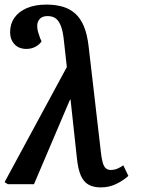

<svg xmlns="http://www.w3.org/2000/svg" viewBox="-41 -802 631 836"><path d="M398 14Q366 14 344.5 2Q323 -10 311 -37.5Q299 -65 294 -112L266 -370L262 -364L107 0H-7L-21 -9L250 -510L238 -618Q234 -662 225 -686.5Q216 -711 202 -721.5Q188 -732 166 -732Q144 -732 132.5 -720Q121 -708 121 -689Q121 -676 124.5 -663.5Q128 -651 134 -635L140 -622Q131 -608 113.5 -598.5Q96 -589 74 -589Q41 -589 22 -609.5Q3 -630 3 -662Q3 -698 22 -725Q41 -752 76.5 -767Q112 -782 161 -782Q200 -782 231.5 -773Q263 -764 286.5 -743Q310 -722 324.5 -687Q339 -652 345 -599L398 -142Q401 -113 406 -95Q411 -77 419.5 -69.5Q428 -62 441 -62Q456 -62 468.5 -67Q481 -72 496 -82L518 -36Q493 -14 463 0Q433 14 398 14Z"/></svg>

Font: Literata 18pt SemiBold
Style: Italic
Weight: 600
Italic angle: -2°
Designer: Latin by Veronika Burian and Jose Scaglione. Greek by Irene Vlachou. Cyrillic by Vera Evstafieva
Foundry: TypeTogether
Version: Version 3.103;gftools[0.9.29]